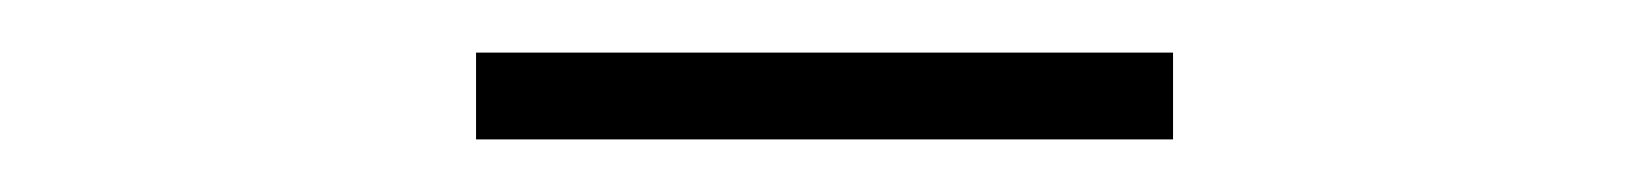

<svg xmlns="http://www.w3.org/2000/svg" viewBox="-20 -722 626 73"><path d="M426 -702H161V-669H426Z"/></svg>

Font: Spoqa Han Sans Neo Thin
Style: Regular
Weight: 100
Designer: [Spoqa Han Sans Neo] Dong-huui Kim  Younghwa Kang  Yujin Lee  [Noto Sans] Ryoko NISHIZUKA  (kana & ideographs); Paul D. 
Foundry: Spoqa (http://www.spoqa-han-sans.com)
Version: Version 1.100;hotconv 1.0.109;makeotfexe 2.5.65596